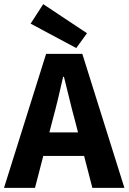

<svg xmlns="http://www.w3.org/2000/svg" viewBox="-26 -914 626 934"><path d="M-6.5 0 198.2 -651.8H374.5L579.2 0H423.3L338 -330.1Q324.4 -379.4 311.3 -434.3Q298.1 -489.2 285.1 -540.3H281.1Q269.7 -489.2 256.5 -434.3Q243.4 -379.4 229.8 -330.1L144.2 0ZM128.5 -155.3V-269.8H442.1V-155.3ZM345 -680.3 123 -798.9 184.2 -893.8 397.2 -752.4Z"/></svg>

Font: Source Sans Variable
Style: Regular
Weight: 200
Designer: Paul D. Hunt
Foundry: Adobe Systems Incorporated
Version: Version 3.006;hotconv 1.0.111;makeotfexe 2.5.65597